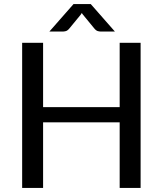

<svg xmlns="http://www.w3.org/2000/svg" viewBox="-20 -929 805 949"><path d="M89.5 0ZM675 0H571.5V-324.5H193V0H89.5V-717.5H193V-399.5H571.5V-717.5H675ZM548 -773H479Q472.5 -773 463.8 -775.2Q455 -777.5 446 -788.5L390.5 -856Q386.5 -860.5 384.5 -865L378.5 -856L323 -788.5Q314 -777.5 305.2 -775.2Q296.5 -773 290 -773H224L343.5 -909H428.5Z"/></svg>

Font: Lato Medium
Style: Regular
Weight: 500
Designer: Lukasz Dziedzic
Foundry: tyPoland Lukasz Dziedzic
Version: Version 2.006; 2014-01-15